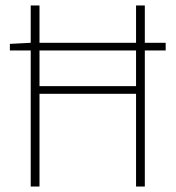

<svg xmlns="http://www.w3.org/2000/svg" viewBox="-20 -680 640 700"><path d="M16 -496V-520L92 -524H584V-496ZM92 0V-660H124V-366H476V-660H508V0H476V-338H124V0Z"/></svg>

Font: Source Code Pro ExtraLight
Style: Regular
Weight: 200
Monospace: yes
Designer: Paul D. Hunt, Teo Tuominen
Foundry: Adobe
Version: Version 1.026;hotconv 1.1.0;makeotfexe 2.6.0